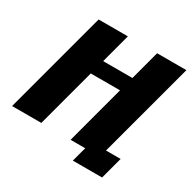

<svg xmlns="http://www.w3.org/2000/svg" viewBox="-210 -1085 1421 1421"><g transform="rotate(30 500.0 -375.0)"><path d="M591.3 125H841.3L891.6 -62.5H766.6L984.4 -875H734.4Q723.1 -833 700.9 -750Q678.7 -667 667.5 -625H417.5Q428.7 -667 450.9 -750Q473.1 -833 484.4 -875H234.4Q195.3 -729 117.2 -437.5Q39.1 -146 0 0H250Q272 -83 316.7 -250Q361.3 -417 383.8 -500H633.8Q611.3 -417 566.7 -250Q522 -83 500 0H625Q619.1 21 607.9 62.5Q596.7 104 591.3 125Z"/></g></svg>

Font: Faithful 32x
Style: BoldOblique
Weight: 400
Foundry: Faithful Resource Pack
Version: Version 1.0; January 27, 2023